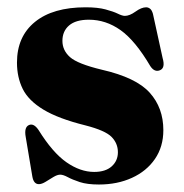

<svg xmlns="http://www.w3.org/2000/svg" viewBox="-20 -494 503 526"><path d="M238 -23Q269 -23 286 -38.2Q303 -53.5 303 -77Q303 -101 285.8 -118.8Q268.5 -136.5 214 -150.5Q139.5 -169 98.8 -193.8Q58 -218.5 42.2 -250.5Q26.5 -282.5 26.5 -322.5Q26.5 -394 75.8 -434Q125 -474 214.5 -474Q248 -474 269.2 -468.2Q290.5 -462.5 302.8 -456.5Q315 -450.5 322 -450.5Q335 -450.5 351.2 -462.2Q367.5 -474 380.5 -474Q386 -474 391 -470.2Q396 -466.5 399 -456L425.5 -335Q433.5 -307.5 418 -301.5Q403.5 -295.5 392 -312.5Q350.5 -383 310.2 -411.5Q270 -440 223.5 -440Q187.5 -440 169.2 -424.2Q151 -408.5 151 -382Q151 -356 171.8 -337.5Q192.5 -319 259 -303Q353 -281.5 390.2 -240Q427.5 -198.5 427.5 -137.5Q427.5 -92 404.5 -58.5Q381.5 -25 341.5 -6.8Q301.5 11.5 251 11.5Q219 11.5 198.5 4.8Q178 -2 165.5 -8.8Q153 -15.5 145 -15.5Q137 -15.5 126.2 -9Q115.5 -2.5 105 4Q94.5 10.5 86.5 10.5Q72 10.5 68.5 -11L50.5 -118.5Q45.5 -145.5 59.5 -151.5Q72.5 -157 85.5 -138Q124 -76 162 -49.5Q200 -23 238 -23Z"/></svg>

Font: Fraunces 72pt
Style: Bold
Weight: 700
Version: Version 1.000;[b76b70a41]